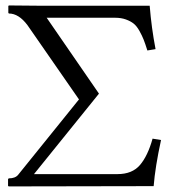

<svg xmlns="http://www.w3.org/2000/svg" viewBox="-20 -666 632 687"><path d="M391.6 -602.5H147L334 -331.1L333 -329.6L101.6 -43H400.4Q453.1 -43 481 -75.7Q508.8 -108.4 525.9 -169.9L556.2 -165Q535.2 -68.4 529.8 0L11.2 1L8.8 -1V-24.9L11.2 -27.8Q34.7 -27.8 44.9 -40.5L261.2 -308.6L262.7 -310.1L78.1 -576.2Q46.9 -617.7 11.7 -617.7L9.8 -620.1V-644.5L11.7 -646.5L123 -645.5H515.6Q522 -565.9 536.6 -490.2L507.3 -485.4Q499.5 -510.3 493.9 -524.4Q488.3 -538.6 478.8 -555.7Q469.2 -572.8 458.3 -581.5Q447.3 -590.3 430.4 -596.4Q413.6 -602.5 391.6 -602.5Z"/></svg>

Font: Libertinage
Style: f
Weight: 400
Designer: OSP
Foundry: OSP
Version: Version 1.0; 2008; OFL relea